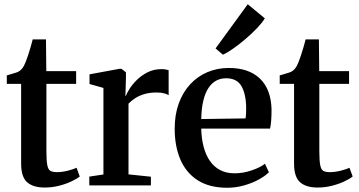

<svg xmlns="http://www.w3.org/2000/svg" viewBox="-20 -873 1689 904"><path d="M190 10Q136 10 107.8 -15Q79.5 -40 79.5 -102.5V-478H12V-518Q21.5 -521 33.2 -524.2Q45 -527.5 55.5 -531Q66 -534.5 71.5 -538.5Q78.5 -543.5 83.5 -549.5Q88.5 -555.5 92.8 -563.5Q97 -571.5 101 -581.5Q106 -593.5 112.2 -612.8Q118.5 -632 124.5 -652.5Q130.5 -673 134 -687.5H196.5L198 -538H338.5V-478H198.5V-161.5Q198.5 -116 202.8 -95Q207 -74 217.8 -68.2Q228.5 -62.5 249 -62.5Q272 -62.5 298.8 -69.2Q325.5 -76 340.5 -83L355.5 -42Q340.5 -30 314.5 -18Q288.5 -6 256.5 2Q224.5 10 190 10Z M400.5 0V-41.5L467 -51.5V-459L401.5 -477.5V-523L542 -549H552L573 -532.5V-508L570.5 -420.5L573 -422.5Q577 -434 590 -454.8Q603 -475.5 624.5 -496.8Q646 -518 675.2 -532.8Q704.5 -547.5 740 -547.5Q753 -547.5 761 -545.8Q769 -544 774 -542.5V-424.5Q767.5 -429.5 753.2 -433.5Q739 -437.5 717 -437.5Q684.5 -437.5 659.5 -430Q634.5 -422.5 616.2 -410.5Q598 -398.5 585 -385V-52L690.5 -41V0Z M1050 11Q966 11 911.2 -24Q856.5 -59 829.5 -121.5Q802.5 -184 802.5 -267Q802.5 -333.5 821.8 -386.2Q841 -439 875.5 -476.2Q910 -513.5 956.5 -533.2Q1003 -553 1057.5 -553Q1152 -553 1204 -502.8Q1256 -452.5 1258.5 -358.5Q1258.5 -327 1256.8 -305Q1255 -283 1251.5 -267.5H927.5Q928.5 -220.5 938.8 -181.8Q949 -143 968.5 -115Q988 -87 1017 -72Q1046 -57 1085 -57Q1124.5 -57 1165 -70.8Q1205.5 -84.5 1227.5 -102L1246 -62Q1229 -44.5 1198.5 -27.8Q1168 -11 1129.2 0Q1090.5 11 1050 11ZM927.5 -312.5 1136.5 -315.5Q1138 -326.5 1138.5 -338.8Q1139 -351 1139 -362Q1139 -427 1117.8 -465.8Q1096.5 -504.5 1044.5 -504.5Q1019 -504.5 998.2 -493.5Q977.5 -482.5 962 -459.5Q946.5 -436.5 937.5 -400Q928.5 -363.5 927.5 -312.5ZM1029 -616 995 -645 1146.5 -853 1227 -786.5Q1214.5 -766 1190.5 -740.8Q1166.5 -715.5 1137.2 -690.5Q1108 -665.5 1079.8 -645.5Q1051.5 -625.5 1030.5 -616Z M1475 10Q1421 10 1392.8 -15Q1364.5 -40 1364.5 -102.5V-478H1297V-518Q1306.5 -521 1318.2 -524.2Q1330 -527.5 1340.5 -531Q1351 -534.5 1356.5 -538.5Q1363.5 -543.5 1368.5 -549.5Q1373.5 -555.5 1377.8 -563.5Q1382 -571.5 1386 -581.5Q1391 -593.5 1397.2 -612.8Q1403.5 -632 1409.5 -652.5Q1415.5 -673 1419 -687.5H1481.5L1483 -538H1623.5V-478H1483.5V-161.5Q1483.5 -116 1487.8 -95Q1492 -74 1502.8 -68.2Q1513.5 -62.5 1534 -62.5Q1557 -62.5 1583.8 -69.2Q1610.5 -76 1625.5 -83L1640.5 -42Q1625.5 -30 1599.5 -18Q1573.5 -6 1541.5 2Q1509.5 10 1475 10Z"/></svg>

Font: Merriweather 60pt SemiBold
Style: Regular
Weight: 600
Version: Version 2.100